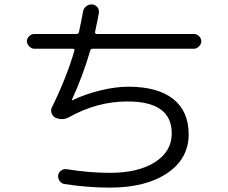

<svg xmlns="http://www.w3.org/2000/svg" viewBox="-20 -815 1040 875"><path d="M136.7 -592.8Q124 -592.8 113.3 -603.5Q102.5 -614.3 102.5 -627Q102.5 -639.6 112.8 -649.9Q123 -660.2 136.7 -660.2H329.1Q337.9 -660.2 339.8 -668.9Q349.6 -713.9 358.4 -761.7Q360.4 -776.4 372.6 -786.1Q384.8 -795.9 400.4 -794.9Q415 -793 423.8 -782.2Q432.6 -771.5 430.7 -755.9Q428.7 -742.2 413.1 -668.9Q412.1 -666 414.6 -663.1Q417 -660.2 419.9 -660.2H863.3Q877 -660.2 887.2 -649.9Q897.5 -639.6 897.5 -627Q897.5 -614.3 886.7 -603.5Q876 -592.8 863.3 -592.8H403.3Q393.6 -592.8 391.6 -585.9Q358.4 -470.7 307.6 -360.4V-358.4H310.5Q367.2 -385.7 437 -402.8Q506.8 -419.9 563.5 -419.9Q699.2 -419.9 769.5 -363.8Q839.8 -307.6 839.8 -203.1Q839.8 -91.8 742.2 -25.9Q644.5 40 480.5 40Q377.9 40 272.5 23.4Q259.8 21.5 251.5 9.3Q243.2 -2.9 245.1 -16.6Q247.1 -29.3 258.3 -37.6Q269.5 -45.9 284.2 -43.9Q387.7 -27.3 480.5 -27.3Q610.4 -27.3 686.5 -76.2Q762.7 -125 762.7 -207Q762.7 -353.5 559.6 -352.5Q422.9 -352.5 294.9 -281.2Q264.6 -264.6 233.4 -278.3Q220.7 -284.2 215.3 -298.8Q210 -313.5 216.8 -326.2Q283.2 -460.9 319.3 -585Q321.3 -592.8 311.5 -592.8Z"/></svg>

Font: Rounded Mgen+ 1mn regular
Style: Regular
Weight: 400
Designer: [Source Han Sans]
Ryoko NISHIZUKA  (kana & ideographs); Paul D. Hunt (Latin, Greek & Cyrillic); Wenlong ZHANG  (bopomofo
Version: Version 1.059.20150602